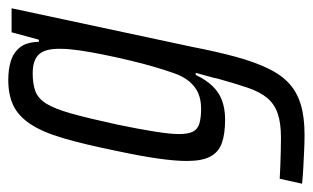

<svg xmlns="http://www.w3.org/2000/svg" viewBox="-206 -392 756 464"><g transform="rotate(-90 172.0 -160.0)"><path d="M78 198Q60 198 39.5 197Q19 196 -1 195Q-21 194 -40 192L-28 138Q-12 139 4.5 139.5Q21 140 38 140.5Q55 141 71 141Q107 141 130 133Q153 125 167.5 107.5Q182 90 192 60.5Q202 31 214 -12Q216 -23 220.5 -38Q225 -53 228 -65H223Q211 -40 195.5 -24Q180 -8 160 -1Q140 6 115 6Q80 6 58 -2Q36 -10 25.5 -30Q15 -50 15 -86Q15 -115 21 -157Q27 -199 39 -255Q55 -334 70 -385Q85 -436 104.5 -465Q124 -494 149.5 -506Q175 -518 211 -518Q236 -518 256 -512Q276 -506 289 -490.5Q302 -475 303 -444H308L326 -510H384L291 -75Q279 -13 266.5 32.5Q254 78 238.5 110Q223 142 202 161Q181 180 151 189Q121 198 78 198ZM141 -52Q163 -52 179 -59Q195 -66 207.5 -81Q220 -96 228 -120Q234 -137 242 -164Q250 -191 257.5 -222.5Q265 -254 271.5 -285.5Q278 -317 282 -344.5Q286 -372 286 -390Q287 -428 273 -443.5Q259 -459 227 -459Q201 -459 183.5 -452.5Q166 -446 153.5 -426Q141 -406 129.5 -365Q118 -324 103 -255Q92 -202 86 -164Q80 -126 80 -106Q80 -83 86 -71.5Q92 -60 106 -56Q120 -52 141 -52Z"/></g></svg>

Font: Saira ExtraCondensed
Style: Italic
Weight: 400
Width: 2
Italic angle: -12°
Designer: Hector Gatti with collaboration of the Omnibus-Type team
Foundry: Omnibus-Type
Version: Version 1.101